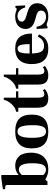

<svg xmlns="http://www.w3.org/2000/svg" viewBox="1044 -1774 742 2869"><g transform="rotate(-90 1414.5 -339.0)"><path d="M321 12Q288 12 261 6Q234 0 210.5 -10Q187 -20 165 -33L176 -144Q186 -127 199 -106Q212 -85 228.5 -66.5Q245 -48 266 -35.5Q287 -23 313 -23Q365 -23 387.5 -70Q410 -117 410 -231Q410 -324 388 -376Q366 -428 315 -428Q290 -428 270 -414Q250 -400 235 -382.5Q220 -365 211 -355L212 -409Q231 -429 253 -445Q275 -461 304.5 -471.5Q334 -482 373 -482Q464 -482 516 -422.5Q568 -363 568 -246Q568 -162 538 -104.5Q508 -47 453 -17.5Q398 12 321 12ZM85 0V-595Q85 -618 79 -625Q73 -632 53 -632H22V-666L186 -690H235V-32H167L137 0ZM206 -419V-432H247V-419Z M885 12Q757 12 694.5 -49Q632 -110 632 -234Q632 -360 695.5 -421Q759 -482 887 -482Q1014 -482 1075.5 -421.5Q1137 -361 1137 -236Q1137 -110 1075.5 -49Q1014 12 885 12ZM886 -22Q937 -22 959 -74Q981 -126 979 -236Q978 -345 956.5 -396.5Q935 -448 884 -448Q832 -448 811 -392Q790 -336 790 -232Q790 -122 811.5 -72Q833 -22 886 -22Z M1377 12Q1334 12 1303 -3Q1272 -18 1256 -52.5Q1240 -87 1240 -144V-436H1180V-469Q1221 -475 1257.5 -502.5Q1294 -530 1321.5 -570Q1349 -610 1360 -653H1390V-470H1485V-436H1390V-141Q1390 -94 1401.5 -70.5Q1413 -47 1443 -47Q1463 -47 1479 -56Q1495 -65 1500 -69L1519 -39Q1507 -31 1489.5 -19Q1472 -7 1445 2.5Q1418 12 1377 12Z M1722 12Q1679 12 1648 -3Q1617 -18 1601 -52.5Q1585 -87 1585 -144V-436H1525V-469Q1566 -475 1602.5 -502.5Q1639 -530 1666.5 -570Q1694 -610 1705 -653H1735V-470H1830V-436H1735V-141Q1735 -94 1746.5 -70.5Q1758 -47 1788 -47Q1808 -47 1824 -56Q1840 -65 1845 -69L1864 -39Q1852 -31 1834.5 -19Q1817 -7 1790 2.5Q1763 12 1722 12Z M2120 12Q2008 12 1950 -50Q1892 -112 1892 -234Q1892 -317 1918.5 -372Q1945 -427 1997 -454.5Q2049 -482 2124 -482Q2182 -482 2224.5 -466Q2267 -450 2294 -418.5Q2321 -387 2334.5 -342.5Q2348 -298 2348 -240V-232H1977V-267H2190Q2190 -330 2184 -369.5Q2178 -409 2163.5 -428Q2149 -447 2122 -447Q2099 -447 2082.5 -431.5Q2066 -416 2058 -376.5Q2050 -337 2050 -263Q2050 -206 2056 -165.5Q2062 -125 2075 -99.5Q2088 -74 2110 -62.5Q2132 -51 2165 -51Q2199 -51 2225 -62.5Q2251 -74 2270 -95Q2289 -116 2301 -144L2336 -127Q2322 -95 2299 -63Q2276 -31 2234 -9.5Q2192 12 2120 12Z M2603 12Q2566 12 2543.5 5.5Q2521 -1 2506.5 -6.5Q2492 -12 2477 -12Q2467 -12 2461 -8Q2455 -4 2451 1H2426L2417 -162H2450Q2461 -96 2500 -59Q2539 -22 2597 -22Q2634 -22 2662.5 -39.5Q2691 -57 2691 -96Q2691 -115 2683 -127.5Q2675 -140 2658.5 -150Q2642 -160 2614 -168L2549 -186Q2478 -207 2447.5 -241.5Q2417 -276 2417 -327Q2417 -397 2466 -439.5Q2515 -482 2601 -482Q2635 -482 2654.5 -477Q2674 -472 2687.5 -466.5Q2701 -461 2713 -461Q2725 -461 2729.5 -466.5Q2734 -472 2736 -479H2762L2769 -333H2738Q2728 -370 2710 -395.5Q2692 -421 2667.5 -434.5Q2643 -448 2610 -448Q2572 -448 2549 -430Q2526 -412 2526 -385Q2526 -364 2539.5 -350.5Q2553 -337 2573 -329.5Q2593 -322 2610 -316L2662 -301Q2712 -287 2742.5 -267Q2773 -247 2787 -219.5Q2801 -192 2801 -155Q2801 -107 2778 -69Q2755 -31 2711 -9.5Q2667 12 2603 12Z"/></g></svg>

Font: Frank Ruhl Libre ExtraBold
Style: Regular
Weight: 800
Designer: Yanek Iontef
Foundry: Fontef
Version: Version 6.003;gftools[0.9.30]